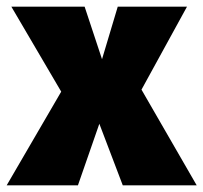

<svg xmlns="http://www.w3.org/2000/svg" viewBox="-40 -554 608 574"><path d="M383 -286 519 -534H312L265 -377L213 -534H-6L143 -280L-20 0H193L257 -184L327 0H548Z"/></svg>

Font: Fira Sans Heavy
Style: Regular
Weight: 900
Designer: bBox Type GmbH & Carrois Corporate GbR & Edenspiekermann AG
Foundry: bBox Type GmbH & Carrois Corporate GbR & Edenspiekermann AG
Version: Version 4.300;PS 004.300;hotconv 1.0.88;makeotf.lib2.5.64775